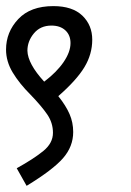

<svg xmlns="http://www.w3.org/2000/svg" viewBox="-31 -590 428 629"><path d="M160 -275Q185 -243.8 196.9 -216.2Q208.8 -188.8 208.8 -157.5Q208.8 -110 175.6 -71.9Q142.5 -33.8 56.2 18.8L23.8 -38.8Q80 -70 111.2 -95.6Q142.5 -121.2 142.5 -155Q142.5 -187.5 123.8 -215Q105 -242.5 68.8 -280Q32.5 -316.2 10.6 -352.5Q-11.2 -388.8 -11.2 -427.5Q-11.2 -485 28.8 -527.5Q68.8 -570 143.8 -570Q206.2 -570 238.8 -538.8Q271.2 -507.5 271.2 -460Q271.2 -412.5 245.6 -370Q220 -327.5 160 -275ZM113.8 -322.5Q155 -353.8 177.5 -386.9Q200 -420 200 -448.8Q200 -475 183.1 -490.6Q166.2 -506.2 137.5 -506.2Q101.2 -506.2 80 -480.6Q58.8 -455 58.8 -423.8Q60 -381.2 113.8 -322.5Z"/></svg>

Font: Cambay
Style: Italic
Weight: 400
Italic angle: -11°
Designer: Pooja Saxena
Foundry: Pooja Saxena
Version: Version 1.019;PS 001.019;hotconv 1.0.70;makeotf.lib2.5.58329